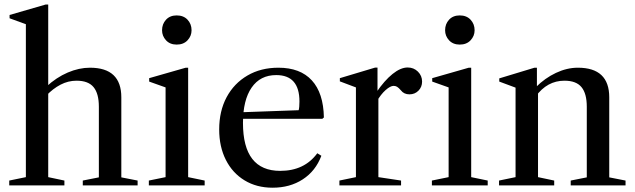

<svg xmlns="http://www.w3.org/2000/svg" viewBox="-20 -842 2882 872"><path d="M22 0V-22L97.5 -37.5V-732L23.5 -759V-774L187.5 -821.5H199V-37.5L272.5 -22V0ZM356 0V-22L429 -36.5V-357.5Q429 -417 405 -446.2Q381 -475.5 327.5 -475.5Q289.5 -475.5 255 -457.5Q220.5 -439.5 190 -407.5V-448Q236 -490.5 287.5 -512.5Q339 -534.5 388.5 -534.5Q531 -534.5 531 -400V-36.5L605 -22V0Z M656 0V-22L732 -37.5V-445L657.5 -471.5V-487L823.5 -534.5H834.5V-37.5L909.5 -22V0ZM782.5 -639.5Q752 -639.5 734 -659Q716 -678.5 716 -704.5Q716 -733 734 -752.5Q752 -772 782.5 -772Q813.5 -772 831.8 -752.5Q850 -733 850 -704.5Q850 -678.5 831.8 -659Q813.5 -639.5 782.5 -639.5Z M1218 10.5Q1145.5 10.5 1090.8 -22.8Q1036 -56 1005.8 -115.8Q975.5 -175.5 975.5 -254Q975.5 -337.5 1009.2 -400.5Q1043 -463.5 1103.8 -499Q1164.5 -534.5 1244.5 -534.5Q1343.5 -534.5 1396.2 -477Q1449 -419.5 1451 -308.5L1444 -302.5H1056.5V-331.5L1336.5 -341.5Q1340 -354.5 1340 -381Q1340 -501 1234.5 -501Q1162 -501 1122.8 -444.2Q1083.5 -387.5 1083.5 -283.5Q1083.5 -66 1252.5 -66Q1362.5 -66 1421 -146L1439.5 -134.5Q1413.5 -65.5 1355.2 -27.5Q1297 10.5 1218 10.5Z M1521.5 0V-22L1596.5 -37.5V-445L1523.5 -472.5V-487L1683.5 -535H1694.5V-427L1698.5 -422V-37.5L1801.5 -22V0ZM1691 -381 1689 -422Q1726 -476.5 1762.8 -506Q1799.5 -535.5 1831.5 -535.5Q1859 -535.5 1878 -516.8Q1897 -498 1897 -471.5Q1897 -447 1880.5 -430.2Q1864 -413.5 1839.5 -413.5Q1814.5 -413.5 1800.5 -432Q1790.5 -443.5 1783.5 -447.8Q1776.5 -452 1767.5 -452Q1753 -452 1731.2 -432.8Q1709.5 -413.5 1691 -381Z M1941.5 0V-22L2017.5 -37.5V-445L1943 -471.5V-487L2109 -534.5H2120V-37.5L2195 -22V0ZM2068 -639.5Q2037.5 -639.5 2019.5 -659Q2001.5 -678.5 2001.5 -704.5Q2001.5 -733 2019.5 -752.5Q2037.5 -772 2068 -772Q2099 -772 2117.2 -752.5Q2135.5 -733 2135.5 -704.5Q2135.5 -678.5 2117.2 -659Q2099 -639.5 2068 -639.5Z M2572 0V-22L2645 -36.5V-357.5Q2645 -417 2621 -446.2Q2597 -475.5 2543.5 -475.5Q2465 -475.5 2413 -404V-445.5Q2455 -487.5 2505 -511Q2555 -534.5 2604.5 -534.5Q2747 -534.5 2747 -400V-36.5L2821 -22V0ZM2246.5 0V-22L2321.5 -37.5V-444L2247.5 -471.5V-486L2407.5 -534.5H2418.5V-446L2423.5 -441V-37.5L2497 -22V0Z"/></svg>

Font: Libre Caslon Text
Style: Regular
Weight: 400
Designer: Pablo Impallari, Rodrigo Fuenzalida, Katja Schimmel
Foundry: Pablo Impallari, Rodrigo Fuenzalida
Version: Version 2.000